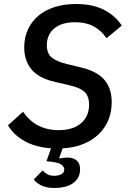

<svg xmlns="http://www.w3.org/2000/svg" viewBox="-20 -730 640 959"><path d="M253 209Q212 209 186 196Q160 183 149 166L193 121Q201 131 215 139.5Q229 148 251 148Q273 148 287 140Q301 132 301 116Q301 105 289 94Q277 83 238 78L212 75L235 11Q157 5 102.5 -25.5Q48 -56 20 -104L95 -172Q158 -80 273 -80Q345 -80 385 -114.5Q425 -149 425 -208Q425 -248 403 -270Q381 -292 327 -304L255 -321Q174 -339 137.5 -383Q101 -427 101 -494Q101 -543 119.5 -583Q138 -623 172 -651.5Q206 -680 253.5 -695Q301 -710 360 -710Q445 -710 502 -679.5Q559 -649 588 -602L512 -539Q486 -578 447.5 -598.5Q409 -619 355 -619Q288 -619 251 -588Q214 -557 214 -504Q214 -463 238.5 -442.5Q263 -422 315 -410L385 -393Q467 -373 502.5 -330Q538 -287 538 -220Q538 -171 521 -130Q504 -89 472.5 -59Q441 -29 395.5 -10.5Q350 8 293 11L276 58L278 62Q289 59 299.5 58Q310 57 318 57Q346 57 363 71.5Q380 86 380 115Q380 139 370 157Q360 175 342.5 186.5Q325 198 302 203.5Q279 209 253 209Z"/></svg>

Font: IBM Plex Mono Medium
Style: Italic
Weight: 500
Italic angle: -9°
Monospace: yes
Designer: Mike Abbink, Paul van der Laan, Pieter van Rosmalen
Foundry: Bold Monday
Version: Version 2.3